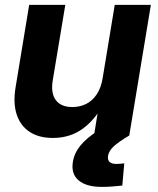

<svg xmlns="http://www.w3.org/2000/svg" viewBox="-20 -542 634 768"><path d="M191.4 9.8Q136.2 9.8 99.1 -14.2Q62 -38.1 46.9 -83.7Q31.7 -129.4 42.5 -193.8L96.7 -522.5H241.2L190.9 -220.2Q182.6 -168.9 203.4 -141.4Q224.1 -113.8 269.5 -113.8Q299.3 -113.8 324.5 -126.2Q349.6 -138.7 366.9 -164.6Q384.3 -190.4 390.6 -229.5L439 -522.5H583.5L497.1 0H356L377.9 -134.8H398.9Q363.8 -66.4 312.5 -28.3Q261.2 9.8 191.4 9.8ZM387.2 205.6Q325.7 205.6 294.7 179.7Q263.7 153.8 271.5 105.5Q277.3 69.8 302 39.8Q326.7 9.8 370.6 -18.1L497.1 0Q453.6 25.9 434.6 43.7Q415.5 61.5 412.1 81.5Q409.7 97.2 418 105.5Q426.3 113.8 445.8 113.8Q453.6 113.8 461.7 113Q469.7 112.3 477.1 111.3L469.2 200.2Q452.6 202.1 429.9 203.9Q407.2 205.6 387.2 205.6Z"/></svg>

Font: Inter 28pt
Style: Bold Italic
Weight: 700
Italic angle: -9.3988°
Designer: Rasmus Andersson
Foundry: rsms
Version: Version 4.001;git-66647c0bb